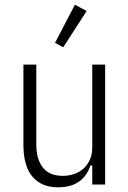

<svg xmlns="http://www.w3.org/2000/svg" viewBox="-20 -788 548 820"><path d="M374 -81H366Q352 -37 317.5 -12.5Q283 12 228 12Q157 12 118.5 -33.5Q80 -79 80 -170V-512H135V-173Q135 -108 163 -72.5Q191 -37 248 -37Q274 -37 297 -45Q320 -53 337 -68.5Q354 -84 364 -106.5Q374 -129 374 -157V-512H429V0H374ZM250 -586 215 -605 300 -768 350 -741Z"/></svg>

Font: IBM Plex Sans Cond Light
Style: Regular
Weight: 300
Width: 3
Designer: Mike Abbink, Paul van der Laan, Pieter van Rosmalen
Foundry: Bold Monday
Version: Version 1.3